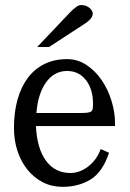

<svg xmlns="http://www.w3.org/2000/svg" viewBox="-20 -723 514 759"><path d="M411.1 -119.1Q385.7 -43 338.4 -13.7Q291 15.6 226.6 15.6Q184.6 15.6 149.4 -2.4Q114.3 -20.5 88.9 -51.8Q63.5 -83 49.3 -125.5Q35.2 -168 35.2 -216.8Q35.2 -279.3 49.3 -329.6Q63.5 -379.9 90.3 -415.5Q117.2 -451.2 156.2 -470.2Q195.3 -489.3 245.1 -489.3Q287.1 -489.3 322.3 -465.8Q357.4 -442.4 382.3 -405.8Q407.2 -369.1 420.9 -324.2Q434.6 -279.3 434.6 -237.3V-224.6H122.1Q126 -136.7 161.6 -87.9Q197.3 -39.1 258.8 -39.1Q276.4 -39.1 293.9 -45.4Q311.5 -51.8 327.6 -64Q343.8 -76.2 356.9 -93.8Q370.1 -111.3 377.9 -133.8ZM347.7 -313.5Q347.7 -370.1 319.8 -406.2Q292 -442.4 245.1 -442.4Q194.3 -442.4 162.1 -397.5Q129.9 -352.5 124 -276.4H299.8Q317.4 -276.4 327.1 -277.8Q336.9 -279.3 341.3 -283.2Q345.7 -287.1 346.7 -294.4Q347.7 -301.8 347.7 -313.5ZM127 -537.1 253.9 -670.9Q284.2 -703.1 299.8 -703.1Q312.5 -703.1 321.3 -699.2Q330.1 -695.3 335.9 -689.9Q341.8 -684.6 344.2 -678.7Q346.7 -672.9 346.7 -668.9Q346.7 -648.4 308.6 -625L173.8 -537.1Z"/></svg>

Font: Subtext
Style: Regular
Weight: 400
Designer: Christopher J. Fynn
Foundry: Christopher J. Fynn for DDC
Version: Version 1.000 preliminary